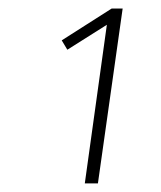

<svg xmlns="http://www.w3.org/2000/svg" viewBox="-20 -754 379 451"><path d="M268.1 -733.9 210 -323.2H179.2L231 -695.8L138.2 -637.2L125 -659.2L242.2 -733.9Z"/></svg>

Font: Fira Sans Compressed UltraLight
Style: Italic
Weight: 200
Width: 3
Italic angle: -8°
Designer: Carrois Corporate & Edenspiekermann AG
Foundry: Carrois Corporate GbR & Edenspiekermann AG
Version: Version 4.203;PS 004.203;hotconv 1.0.88;makeotf.lib2.5.64775